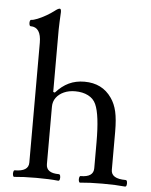

<svg xmlns="http://www.w3.org/2000/svg" viewBox="-52 -769 640 816"><g transform="rotate(5 267.5 -360.5)"><path d="M39 4Q35 4 33.5 -3Q32 -10 33.5 -17Q35 -24 39 -24Q98 -24 98 -62V-573Q98 -640 53 -640Q49 -640 47.5 -647Q46 -654 47.5 -660.5Q49 -667 53 -667Q62 -667 79.5 -674Q97 -681 116 -692Q135 -703 148 -713Q163 -725 170 -725Q176 -725 176 -711Q175 -685 174 -669Q173 -653 173 -636V-370L180 -368Q206 -397 235.5 -411Q265 -425 302 -425Q378 -425 418 -367Q435 -343 442.5 -310Q450 -277 450 -224V-62Q450 -24 512 -24Q517 -24 518.5 -17Q520 -10 518.5 -3Q517 4 512 4Q492 2 469 1Q446 0 416 0Q387 0 363.5 1Q340 2 320 4Q316 4 314.5 -3Q313 -10 314.5 -17Q316 -24 320 -24Q375 -24 375 -62V-173Q375 -231 370 -271.5Q365 -312 355 -334Q345 -357 321.5 -369Q298 -381 266 -381Q239 -381 218 -371.5Q197 -362 185 -345.5Q173 -329 173 -307V-62Q173 -24 227 -24Q232 -24 233.5 -17Q235 -10 233.5 -3Q232 4 227 4Q208 2 185 1Q162 0 133 0Q104 0 81.5 1Q59 2 39 4Z"/></g></svg>

Font: Junicode VF
Style: Regular
Weight: 400
Designer: Peter S. Baker
Version: Version 2.213